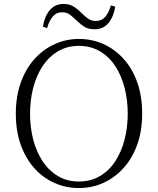

<svg xmlns="http://www.w3.org/2000/svg" viewBox="-20 -936 799 971"><path d="M197 -801Q205 -853 231.5 -884.5Q258 -916 301 -916Q331 -916 352 -903Q373 -890 389 -873Q407 -856 423.5 -843Q440 -830 465 -830Q494 -830 512 -850.5Q530 -871 541 -909L563 -902Q554 -850 528 -819Q502 -788 458 -788Q427 -788 407 -800.5Q387 -813 371 -829Q353 -846 336 -860Q319 -874 293 -874Q266 -874 247.5 -853Q229 -832 218 -794ZM379 15Q314 15 256 -10.5Q198 -36 154 -85Q110 -134 85 -203.5Q60 -273 60 -361Q60 -448 85 -518Q110 -588 154 -637Q198 -686 256 -712.5Q314 -739 379 -739Q445 -739 502.5 -713.5Q560 -688 604.5 -639Q649 -590 674 -520Q699 -450 699 -361Q699 -274 674 -204.5Q649 -135 604.5 -86Q560 -37 502.5 -11Q445 15 379 15ZM379 -18Q439 -18 485.5 -45.5Q532 -73 563 -120.5Q594 -168 610 -230Q626 -292 626 -361Q626 -430 610 -492Q594 -554 563 -601.5Q532 -649 485.5 -676.5Q439 -704 379 -704Q319 -704 273 -676.5Q227 -649 195.5 -601.5Q164 -554 148 -492Q132 -430 132 -361Q132 -292 148 -230Q164 -168 195.5 -120.5Q227 -73 273 -45.5Q319 -18 379 -18Z"/></svg>

Font: Noto Serif KR ExtraLight ExtraLight
Style: Regular
Weight: 250
Version: Version 2.003-H1;hotconv 1.1.1;makeotfexe 2.6.0